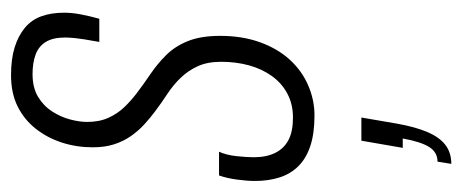

<svg xmlns="http://www.w3.org/2000/svg" viewBox="-273 -313 838 348"><g transform="rotate(-90 146.0 -139.0)"><path d="M111 12Q78 12 55.5 4.5Q33 -3 19 -17Q5 -31 -1.5 -51Q-8 -71 -8 -96Q-8 -110 -5.5 -128.5Q-3 -147 2 -161H45Q39 -148 37 -129.5Q35 -111 35 -98Q35 -75 43 -59Q51 -43 66.5 -35Q82 -27 107 -27Q131 -27 150 -37Q169 -47 182 -65Q195 -83 201.5 -106.5Q208 -130 208 -157Q208 -182 200 -199.5Q192 -217 179 -230.5Q166 -244 150 -254.5Q134 -265 118 -277Q106 -286 94.5 -296.5Q83 -307 73.5 -320.5Q64 -334 58.5 -351Q53 -368 53 -390Q53 -419 61.5 -445.5Q70 -472 86.5 -493Q103 -514 127 -526Q151 -538 184 -538Q213 -538 234 -531.5Q255 -525 269.5 -513Q284 -501 290.5 -483Q297 -465 297 -442Q297 -428 294 -412Q291 -396 286 -378H244Q250 -411 251 -422.5Q252 -434 252 -440Q252 -462 244 -475Q236 -488 221 -493.5Q206 -499 186 -499Q161 -499 144.5 -489Q128 -479 118 -463.5Q108 -448 103.5 -431Q99 -414 99 -400Q99 -378 106.5 -361.5Q114 -345 125.5 -333Q137 -321 150 -311Q167 -298 185.5 -285.5Q204 -273 220 -257Q236 -241 245.5 -217.5Q255 -194 255 -159Q255 -119 243.5 -87Q232 -55 212 -33Q192 -11 165.5 0.5Q139 12 111 12ZM23 260 27 235Q44 235 53.5 220Q63 205 69 172H52L65 97H107L96 161Q90 195 80.5 217Q71 239 57 249.5Q43 260 23 260Z"/></g></svg>

Font: Archivo ExtraCondensed Thin
Style: Italic
Weight: 250
Width: 2
Italic angle: -10°
Designer: Hector Gatti
Foundry: Omnibus-Type
Version: Version 2.001